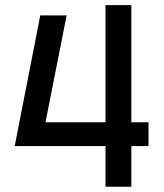

<svg xmlns="http://www.w3.org/2000/svg" viewBox="-20 -713 626 733"><path d="M36.1 -155.3 133.8 -654.3H234.4L135.7 -155.3ZM36.1 -155.3 104.5 -246.1H392.6V-155.3ZM471.7 -155.3V-246.1H546.9V-155.3ZM382.8 0V-693.4H481.4V0Z"/></svg>

Font: Cascadia Mono
Style: Regular
Weight: 400
Monospace: yes
Designer: Aaron Bell
Foundry: Saja Typeworks
Version: Version 2102.003